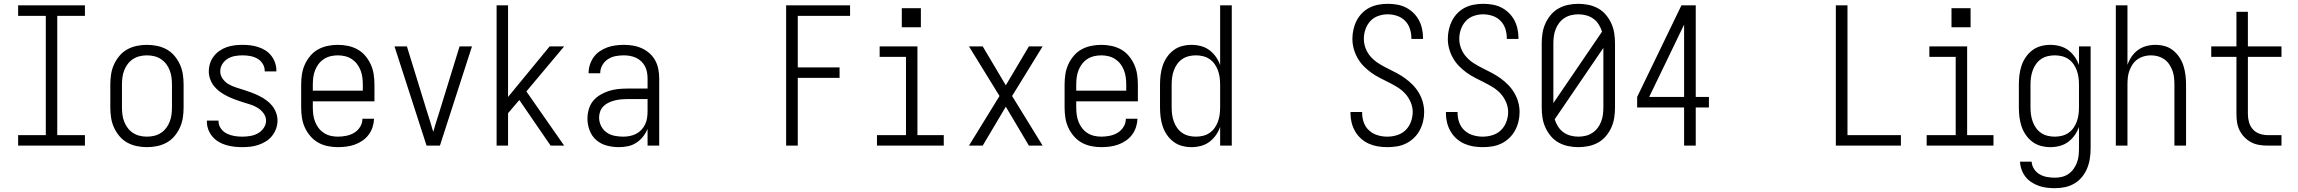

<svg xmlns="http://www.w3.org/2000/svg" viewBox="-20 -763 12040 1006"><path d="M75 0V-55H220V-680H75V-735H425V-680H280V-55H425V0Z M750 8Q723 8 696.5 2.5Q670 -3 646.5 -16Q623 -29 605.5 -50Q588 -71 577 -95.5Q566 -120 562 -146.5Q558 -173 558 -200V-320Q558 -347 562 -373.5Q566 -400 577 -424.5Q588 -449 605.5 -470Q623 -491 646.5 -504Q670 -517 696.5 -522.5Q723 -528 750 -528Q777 -528 803.5 -522.5Q830 -517 853.5 -504Q877 -491 894.5 -470Q912 -449 923 -424.5Q934 -400 938 -373.5Q942 -347 942 -320V-200Q942 -173 938 -146.5Q934 -120 923 -95.5Q912 -71 894.5 -50Q877 -29 853.5 -16Q830 -3 803.5 2.5Q777 8 750 8ZM750 -47Q769 -47 788 -51.5Q807 -56 823 -66.5Q839 -77 850.5 -92Q862 -107 869 -125Q876 -143 878.5 -162Q881 -181 881 -200V-320Q881 -339 878.5 -358Q876 -377 869 -395Q862 -413 850.5 -428Q839 -443 823 -453.5Q807 -464 788 -468.5Q769 -473 750 -473Q731 -473 712 -468.5Q693 -464 677 -453.5Q661 -443 649.5 -428Q638 -413 631 -395Q624 -377 621.5 -358Q619 -339 619 -320V-200Q619 -181 621.5 -162Q624 -143 631 -125Q638 -107 649.5 -92Q661 -77 677 -66.5Q693 -56 712 -51.5Q731 -47 750 -47Z M1249 8Q1228 8 1206.5 5.5Q1185 3 1164.5 -3Q1144 -9 1125.5 -20Q1107 -31 1093 -47.5Q1079 -64 1071.5 -84Q1064 -104 1064 -126V-131H1125V-128Q1125 -107 1137.5 -89.5Q1150 -72 1168.5 -63Q1187 -54 1207.5 -50.5Q1228 -47 1249 -47Q1270 -47 1291 -50.5Q1312 -54 1330.5 -64Q1349 -74 1361.5 -92Q1374 -110 1374 -131Q1374 -152 1360.5 -170Q1347 -188 1328.5 -199Q1310 -210 1290 -216Q1270 -222 1249.5 -228.5Q1229 -235 1209 -242.5Q1189 -250 1170 -259.5Q1151 -269 1133.5 -281.5Q1116 -294 1102.5 -310.5Q1089 -327 1081.5 -347.5Q1074 -368 1074 -389Q1074 -410 1080.5 -430.5Q1087 -451 1100 -468Q1113 -485 1130.5 -497Q1148 -509 1168 -516Q1188 -523 1209 -525.5Q1230 -528 1251 -528Q1272 -528 1292.5 -525.5Q1313 -523 1333 -516.5Q1353 -510 1370.5 -499Q1388 -488 1401 -471.5Q1414 -455 1421 -435Q1428 -415 1428 -394V-389H1367V-392Q1367 -412 1356 -429.5Q1345 -447 1327.5 -456.5Q1310 -466 1290.5 -469.5Q1271 -473 1251 -473Q1231 -473 1211 -469.5Q1191 -466 1173.5 -455.5Q1156 -445 1145 -427.5Q1134 -410 1134 -389Q1134 -368 1147 -350Q1160 -332 1178.5 -321.5Q1197 -311 1217.5 -304.5Q1238 -298 1258.5 -291.5Q1279 -285 1299 -277.5Q1319 -270 1338 -260.5Q1357 -251 1374.5 -238.5Q1392 -226 1405.5 -209.5Q1419 -193 1426.5 -172.5Q1434 -152 1434 -131Q1434 -109 1426.5 -88.5Q1419 -68 1405.5 -51Q1392 -34 1373.5 -22.5Q1355 -11 1334.5 -4Q1314 3 1292.5 5.5Q1271 8 1249 8Z M1750 8Q1723 8 1696.5 2.5Q1670 -3 1647 -16Q1624 -29 1606 -50Q1588 -71 1577 -95.5Q1566 -120 1562 -146.5Q1558 -173 1558 -200V-320Q1558 -347 1562 -373.5Q1566 -400 1577 -424.5Q1588 -449 1605.5 -470Q1623 -491 1646.5 -504Q1670 -517 1696.5 -522.5Q1723 -528 1750 -528Q1777 -528 1803.5 -522.5Q1830 -517 1853.5 -504Q1877 -491 1894.5 -470Q1912 -449 1923 -424.5Q1934 -400 1938 -373.5Q1942 -347 1942 -320V-232H1619V-200Q1619 -181 1621.5 -162Q1624 -143 1631 -125Q1638 -107 1649.5 -92Q1661 -77 1677 -66.5Q1693 -56 1712 -51.5Q1731 -47 1750 -47Q1772 -47 1794.5 -51.5Q1817 -56 1836 -67.5Q1855 -79 1867 -98.5Q1879 -118 1879 -141H1940Q1939 -118 1932 -96.5Q1925 -75 1911.5 -57Q1898 -39 1879 -26Q1860 -13 1839 -5.5Q1818 2 1795.5 5Q1773 8 1750 8ZM1619 -288H1881V-320Q1881 -339 1878.5 -358Q1876 -377 1869 -395Q1862 -413 1850.5 -428Q1839 -443 1823 -453.5Q1807 -464 1788 -468.5Q1769 -473 1750 -473Q1731 -473 1712 -468.5Q1693 -464 1677 -453.5Q1661 -443 1649.5 -428Q1638 -413 1631 -395Q1624 -377 1621.5 -358Q1619 -339 1619 -320Z M2215 0 2047 -520H2112L2219 -173Q2227 -148 2235 -122.5Q2243 -97 2250 -72Q2257 -97 2265 -122.5Q2273 -148 2281 -173L2388 -520H2453L2285 0Z M2936 0H2865L2701 -239L2642 -170V0H2582V-735H2642V-255L2860 -520H2936L2738 -284Z M3223 8Q3191 8 3160 0Q3129 -8 3105 -28.5Q3081 -49 3069.5 -79.5Q3058 -110 3058 -141Q3058 -166 3065 -190.5Q3072 -215 3087.5 -234Q3103 -253 3125 -266Q3147 -279 3170.5 -286.5Q3194 -294 3219 -296.5Q3244 -299 3268 -299H3373V-352Q3373 -368 3370 -384.5Q3367 -401 3359.5 -415.5Q3352 -430 3340 -441.5Q3328 -453 3313 -460Q3298 -467 3281.5 -470Q3265 -473 3249 -473Q3227 -473 3205.5 -469Q3184 -465 3165.5 -453Q3147 -441 3136 -421.5Q3125 -402 3125 -381V-379H3064V-381Q3064 -403 3071 -424.5Q3078 -446 3091 -464Q3104 -482 3122.5 -494.5Q3141 -507 3161.5 -514.5Q3182 -522 3204.5 -525Q3227 -528 3249 -528Q3273 -528 3297 -524Q3321 -520 3343 -510Q3365 -500 3383.5 -483.5Q3402 -467 3413.5 -445.5Q3425 -424 3429.5 -400Q3434 -376 3434 -352V0H3373V-88Q3364 -66 3349 -47Q3334 -28 3314 -15Q3294 -2 3270.5 3Q3247 8 3223 8ZM3246 -47Q3263 -47 3280.5 -50.5Q3298 -54 3313.5 -62Q3329 -70 3341 -83Q3353 -96 3360.5 -112Q3368 -128 3370.5 -145.5Q3373 -163 3373 -180V-244H3268Q3252 -244 3235 -242.5Q3218 -241 3202 -237Q3186 -233 3170.5 -226Q3155 -219 3143 -207.5Q3131 -196 3125 -180Q3119 -164 3119 -147Q3119 -124 3129.5 -103Q3140 -82 3158.5 -69Q3177 -56 3200 -51.5Q3223 -47 3246 -47Z M4099 0V-735H4434V-680H4160V-410H4379V-355H4160V0Z M4575 0V-55H4727V-465H4589V-520H4787V-55H4925V0ZM4705 -620V-720H4805V-620Z M5057 0 5217 -260 5057 -520H5129L5250 -316L5371 -520H5443L5283 -260L5443 0H5371L5250 -204L5129 0Z M5750 8Q5723 8 5696.5 2.5Q5670 -3 5647 -16Q5624 -29 5606 -50Q5588 -71 5577 -95.5Q5566 -120 5562 -146.5Q5558 -173 5558 -200V-320Q5558 -347 5562 -373.5Q5566 -400 5577 -424.5Q5588 -449 5605.5 -470Q5623 -491 5646.5 -504Q5670 -517 5696.5 -522.5Q5723 -528 5750 -528Q5777 -528 5803.5 -522.5Q5830 -517 5853.5 -504Q5877 -491 5894.5 -470Q5912 -449 5923 -424.5Q5934 -400 5938 -373.5Q5942 -347 5942 -320V-232H5619V-200Q5619 -181 5621.5 -162Q5624 -143 5631 -125Q5638 -107 5649.5 -92Q5661 -77 5677 -66.5Q5693 -56 5712 -51.5Q5731 -47 5750 -47Q5772 -47 5794.5 -51.5Q5817 -56 5836 -67.5Q5855 -79 5867 -98.5Q5879 -118 5879 -141H5940Q5939 -118 5932 -96.5Q5925 -75 5911.5 -57Q5898 -39 5879 -26Q5860 -13 5839 -5.5Q5818 2 5795.5 5Q5773 8 5750 8ZM5619 -288H5881V-320Q5881 -339 5878.5 -358Q5876 -377 5869 -395Q5862 -413 5850.5 -428Q5839 -443 5823 -453.5Q5807 -464 5788 -468.5Q5769 -473 5750 -473Q5731 -473 5712 -468.5Q5693 -464 5677 -453.5Q5661 -443 5649.5 -428Q5638 -413 5631 -395Q5624 -377 5621.5 -358Q5619 -339 5619 -320Z M6223 8Q6198 8 6173.5 1.5Q6149 -5 6129 -20Q6109 -35 6094.5 -56Q6080 -77 6072 -101Q6064 -125 6061 -150Q6058 -175 6058 -200V-320Q6058 -345 6061 -370Q6064 -395 6072 -419Q6080 -443 6094.5 -464Q6109 -485 6129 -500Q6149 -515 6173.5 -521.5Q6198 -528 6223 -528Q6248 -528 6272.5 -521.5Q6297 -515 6316.5 -500.5Q6336 -486 6350.5 -465.5Q6365 -445 6373 -422V-735H6434V0H6373V-98Q6365 -75 6350.5 -54.5Q6336 -34 6316.5 -19.5Q6297 -5 6272.5 1.5Q6248 8 6223 8ZM6246 -47Q6265 -47 6283.5 -51.5Q6302 -56 6317.5 -66.5Q6333 -77 6344 -92.5Q6355 -108 6361.5 -126Q6368 -144 6370.5 -162.5Q6373 -181 6373 -200V-320Q6373 -339 6370.5 -357.5Q6368 -376 6361.5 -394Q6355 -412 6344 -427.5Q6333 -443 6317.5 -453.5Q6302 -464 6283.5 -468.5Q6265 -473 6246 -473Q6227 -473 6208.5 -468.5Q6190 -464 6174.5 -453.5Q6159 -443 6148 -427.5Q6137 -412 6130.5 -394Q6124 -376 6121.5 -357.5Q6119 -339 6119 -320V-200Q6119 -181 6121.5 -162.5Q6124 -144 6130.5 -126Q6137 -108 6148 -92.5Q6159 -77 6174.5 -66.5Q6190 -56 6208.5 -51.5Q6227 -47 6246 -47Z M7249 8Q7224 8 7199.5 4Q7175 0 7152.5 -10Q7130 -20 7111.5 -36.5Q7093 -53 7080.5 -74.5Q7068 -96 7062 -120Q7056 -144 7056 -169V-176H7117V-171Q7117 -145 7126 -120.5Q7135 -96 7154 -79Q7173 -62 7198 -54.5Q7223 -47 7249 -47Q7275 -47 7300.5 -55Q7326 -63 7344.5 -81Q7363 -99 7372.5 -124.5Q7382 -150 7382 -176Q7382 -202 7371.5 -227Q7361 -252 7343.5 -271.5Q7326 -291 7303.5 -305Q7281 -319 7257 -331Q7233 -343 7209.5 -355Q7186 -367 7164.5 -382.5Q7143 -398 7124.5 -417Q7106 -436 7093 -459Q7080 -482 7073 -507.5Q7066 -533 7066 -560Q7066 -584 7071.5 -608.5Q7077 -633 7088 -654.5Q7099 -676 7116.5 -694Q7134 -712 7156 -723Q7178 -734 7202.5 -738.5Q7227 -743 7251 -743Q7275 -743 7299 -739Q7323 -735 7344.5 -724.5Q7366 -714 7384 -697Q7402 -680 7413.5 -659Q7425 -638 7430.5 -614Q7436 -590 7436 -566V-559H7375V-564Q7375 -589 7367 -613Q7359 -637 7341.5 -654.5Q7324 -672 7300 -680Q7276 -688 7251 -688Q7226 -688 7201.5 -679.5Q7177 -671 7160 -652.5Q7143 -634 7134.5 -609.5Q7126 -585 7126 -560Q7126 -533 7136 -508Q7146 -483 7164 -463.5Q7182 -444 7204.5 -430Q7227 -416 7250.5 -404.5Q7274 -393 7297.5 -380.5Q7321 -368 7342.5 -352.5Q7364 -337 7382.5 -318Q7401 -299 7414.5 -276Q7428 -253 7435 -227.5Q7442 -202 7442 -176Q7442 -150 7436 -125.5Q7430 -101 7418 -79Q7406 -57 7387.5 -39.5Q7369 -22 7346.5 -11Q7324 0 7299 4Q7274 8 7249 8Z M7749 8Q7724 8 7699.5 4Q7675 0 7652.5 -10Q7630 -20 7611.5 -36.5Q7593 -53 7580.5 -74.5Q7568 -96 7562 -120Q7556 -144 7556 -169V-176H7617V-171Q7617 -145 7626 -120.5Q7635 -96 7654 -79Q7673 -62 7698 -54.5Q7723 -47 7749 -47Q7775 -47 7800.5 -55Q7826 -63 7844.5 -81Q7863 -99 7872.5 -124.5Q7882 -150 7882 -176Q7882 -202 7871.5 -227Q7861 -252 7843.5 -271.5Q7826 -291 7803.5 -305Q7781 -319 7757 -331Q7733 -343 7709.5 -355Q7686 -367 7664.5 -382.5Q7643 -398 7624.5 -417Q7606 -436 7593 -459Q7580 -482 7573 -507.5Q7566 -533 7566 -560Q7566 -584 7571.5 -608.5Q7577 -633 7588 -654.5Q7599 -676 7616.5 -694Q7634 -712 7656 -723Q7678 -734 7702.5 -738.5Q7727 -743 7751 -743Q7775 -743 7799 -739Q7823 -735 7844.5 -724.5Q7866 -714 7884 -697Q7902 -680 7913.5 -659Q7925 -638 7930.5 -614Q7936 -590 7936 -566V-559H7875V-564Q7875 -589 7867 -613Q7859 -637 7841.5 -654.5Q7824 -672 7800 -680Q7776 -688 7751 -688Q7726 -688 7701.5 -679.5Q7677 -671 7660 -652.5Q7643 -634 7634.5 -609.5Q7626 -585 7626 -560Q7626 -533 7636 -508Q7646 -483 7664 -463.5Q7682 -444 7704.5 -430Q7727 -416 7750.5 -404.5Q7774 -393 7797.5 -380.5Q7821 -368 7842.5 -352.5Q7864 -337 7882.5 -318Q7901 -299 7914.5 -276Q7928 -253 7935 -227.5Q7942 -202 7942 -176Q7942 -150 7936 -125.5Q7930 -101 7918 -79Q7906 -57 7887.5 -39.5Q7869 -22 7846.5 -11Q7824 0 7799 4Q7774 8 7749 8Z M8250 8Q8223 8 8196.5 2.5Q8170 -3 8146.5 -16Q8123 -29 8105.5 -50Q8088 -71 8077 -95.5Q8066 -120 8062 -146.5Q8058 -173 8058 -200V-535Q8058 -562 8062 -588.5Q8066 -615 8077 -639.5Q8088 -664 8105.5 -685Q8123 -706 8146.5 -719Q8170 -732 8196.5 -737.5Q8223 -743 8250 -743Q8277 -743 8303.5 -737.5Q8330 -732 8353.5 -719Q8377 -706 8394.5 -685Q8412 -664 8423 -639.5Q8434 -615 8438 -588.5Q8442 -562 8442 -535V-200Q8442 -173 8438 -146.5Q8434 -120 8423 -95.5Q8412 -71 8394.5 -50Q8377 -29 8353.5 -16Q8330 -3 8303.5 2.5Q8277 8 8250 8ZM8119 -223 8374 -597Q8368 -617 8356.5 -635Q8345 -653 8328.5 -665Q8312 -677 8291.5 -682.5Q8271 -688 8250 -688Q8231 -688 8212 -683.5Q8193 -679 8177 -668.5Q8161 -658 8149.5 -643Q8138 -628 8131 -610Q8124 -592 8121.5 -573Q8119 -554 8119 -535ZM8250 -47Q8269 -47 8288 -51.5Q8307 -56 8323 -66.5Q8339 -77 8350.5 -92Q8362 -107 8369 -125Q8376 -143 8378.5 -162Q8381 -181 8381 -200V-512L8126 -138Q8132 -118 8143.5 -100Q8155 -82 8171.5 -70Q8188 -58 8208.5 -52.5Q8229 -47 8250 -47Z M8804 0V-200H8558V-255L8790 -735H8865V-255H8934V-200H8865V0ZM8621 -255H8804V-634Z M9599 0V-735H9660V-55H9940V0Z M10075 0V-55H10227V-465H10089V-520H10287V-55H10425V0ZM10205 -620V-720H10305V-620Z M10747 223Q10726 223 10704.5 220.5Q10683 218 10663 211Q10643 204 10624.5 192Q10606 180 10593 163.5Q10580 147 10572.5 126.5Q10565 106 10564 84H10625Q10626 105 10638 123Q10650 141 10668 151Q10686 161 10706.5 164.5Q10727 168 10747 168Q10766 168 10784.5 163.5Q10803 159 10818.5 148Q10834 137 10845 121.5Q10856 106 10862.5 88.5Q10869 71 10871 52.5Q10873 34 10873 15V-98Q10865 -75 10850.5 -54.5Q10836 -34 10816.5 -19.5Q10797 -5 10772.5 1.5Q10748 8 10723 8Q10698 8 10673.5 1.5Q10649 -5 10629 -20Q10609 -35 10594.5 -56Q10580 -77 10572 -101Q10564 -125 10561 -150Q10558 -175 10558 -200V-320Q10558 -345 10561 -370Q10564 -395 10572 -419Q10580 -443 10594.5 -464Q10609 -485 10629 -500Q10649 -515 10673.5 -521.5Q10698 -528 10723 -528Q10748 -528 10772.5 -521.5Q10797 -515 10816.5 -500.5Q10836 -486 10850.5 -465.5Q10865 -445 10873 -422V-520H10934V15Q10934 41 10930 67.5Q10926 94 10916 118.5Q10906 143 10889 164Q10872 185 10849 198.5Q10826 212 10800 217.5Q10774 223 10747 223ZM10746 -47Q10765 -47 10783.5 -51.5Q10802 -56 10817.5 -66.5Q10833 -77 10844 -92.5Q10855 -108 10861.5 -126Q10868 -144 10870.5 -162.5Q10873 -181 10873 -200V-320Q10873 -339 10870.5 -357.5Q10868 -376 10861.5 -394Q10855 -412 10844 -427.5Q10833 -443 10817.5 -453.5Q10802 -464 10783.5 -468.5Q10765 -473 10746 -473Q10727 -473 10708.5 -468.5Q10690 -464 10674.5 -453.5Q10659 -443 10648 -427.5Q10637 -412 10630.5 -394Q10624 -376 10621.5 -357.5Q10619 -339 10619 -320V-200Q10619 -181 10621.5 -162.5Q10624 -144 10630.5 -126Q10637 -108 10648 -92.5Q10659 -77 10674.5 -66.5Q10690 -56 10708.5 -51.5Q10727 -47 10746 -47Z M11066 0V-735H11127V-423Q11135 -446 11148.5 -466Q11162 -486 11181.5 -500.5Q11201 -515 11225 -521.5Q11249 -528 11273 -528Q11298 -528 11322 -521.5Q11346 -515 11365.5 -499.5Q11385 -484 11399 -463Q11413 -442 11420.5 -418Q11428 -394 11431 -369.5Q11434 -345 11434 -320V0H11373V-320Q11373 -339 11371 -357.5Q11369 -376 11362.5 -393.5Q11356 -411 11345.5 -426.5Q11335 -442 11320 -452.5Q11305 -463 11287 -468Q11269 -473 11250 -473Q11231 -473 11213 -468Q11195 -463 11180 -452.5Q11165 -442 11154.5 -426.5Q11144 -411 11137.5 -393.5Q11131 -376 11129 -357.5Q11127 -339 11127 -320V0Z M11934 0H11862Q11840 0 11818 -3.5Q11796 -7 11776.5 -17Q11757 -27 11741 -43Q11725 -59 11715 -79Q11705 -99 11701.5 -120.5Q11698 -142 11698 -165V-465H11566V-520H11698V-701H11758V-520H11934V-465H11758V-165Q11758 -143 11764 -122Q11770 -101 11784.5 -85Q11799 -69 11820 -62Q11841 -55 11862 -55H11934Z"/></svg>

Font: Iosevka Fixed SS04 Light
Style: Regular
Weight: 300
Monospace: yes
Designer: Belleve Invis
Foundry: Belleve Invis
Version: Version 32.5.0